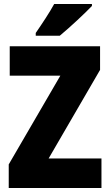

<svg xmlns="http://www.w3.org/2000/svg" viewBox="-20 -947 553 967"><path d="M443 -917V-927H253C229 -883 193 -829 160 -781V-767H281C333 -810 410 -882 443 -917ZM491 0V-149H225L484 -595V-714H29V-566H284L24 -119V0Z"/></svg>

Font: Noto Sans Khmer Condensed Black
Style: Regular
Weight: 900
Width: 3
Designer: Danh Hong and the Monotype Design Team
Foundry: Monotype Imaging Inc.
Version: Version 2.004